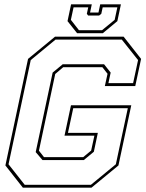

<svg xmlns="http://www.w3.org/2000/svg" viewBox="-20 -870 679 890"><path d="M86 0 5 -103 110 -597 235 -700H553L634 -597L607 -471H466L478.5 -528L454.5 -558.5H273L236 -527L160.5 -171.5L184 -141.5H365.5L402.5 -172L417.5 -241H279L309 -382H588.5L529 -103L404 0ZM94.5 -13.5H401.5L517 -108.5L572.5 -368.5H319.5L295 -254H433.5L415 -166.5L368.5 -128H177L145.5 -165L224 -533.5L270.5 -572H462.5L493 -533.5L482.5 -484.5H597L620 -591.5L544.5 -686.5H237.5L122.5 -591.5L19.5 -108.5ZM337.5 -716 293 -772 309.5 -850H405.5L397.5 -812H436.5L444.5 -850H540.5L524 -772L456.5 -716ZM346 -730H453L511.5 -778L524 -836H456L449.5 -806L439.5 -798H388.5L382.5 -806L389 -836H321L308.5 -778Z"/></svg>

Font: Tourney Thin
Style: Italic
Weight: 100
Italic angle: -12°
Designer: Tyler Finck
Foundry: Etcetera Type Co
Version: Version 1.015